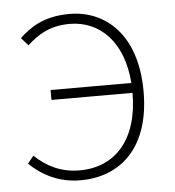

<svg xmlns="http://www.w3.org/2000/svg" viewBox="-45 -582 582 637"><g transform="rotate(-5 246.0 -263.5)"><path d="M65 -448C100 -481 141 -507 207 -507C307 -507 384 -432 394 -294H125V-261H395C395 -107 318 -20 198 -20C134 -20 87 -46 49 -82L29 -57C70 -18 125 13 198 13C333 13 432 -77 432 -262C432 -452 329 -540 209 -540C123 -540 77 -507 42 -474Z"/></g></svg>

Font: Noto Sans T Chinese Thin
Style: Regular
Weight: 100
Designer: Ryoko NISHIZUKA (kana & ideographs); Paul D. Hunt (Latin, Greek & Cyrillic); Wenlong ZHANG (bopomofo); Sandoll Communica
Foundry: Adobe Systems Incorporated
Version: Version 1.000;PS 1;hotconv 1.0.78;makeotf.lib2.5.61930